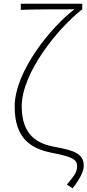

<svg xmlns="http://www.w3.org/2000/svg" viewBox="-20 -814 471 1034"><path d="M371 200C413 147 431 107 431 78C431 14 378 -4 280 -22C181 -39 97 -86 97 -241C97 -421 289 -658 419 -761H423V-794H92V-761C166 -764 307 -764 381 -764C260 -673 59 -432 59 -240C59 -68 147 -13 260 9C373 31 395 46 395 81C395 112 384 128 340 180Z"/></svg>

Font: Source Han Sans CN ExtraLight
Style: Regular
Weight: 250
Designer: Ryoko NISHIZUKA (kana & ideographs); Paul D. Hunt (Latin, Greek & Cyrillic); Wenlong ZHANG (bopomofo); Sandoll Communica
Foundry: Adobe Systems Incorporated
Version: Version 1.004;PS 1.004;hotconv 16.6.51;makeotf.lib2.5.65220